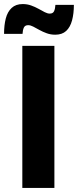

<svg xmlns="http://www.w3.org/2000/svg" viewBox="-33 -926 384 946"><path d="M77 -700H235V0H77ZM331 -902Q331 -859 322 -825.5Q313 -792 293 -773.5Q273 -755 239 -755Q217 -755 197.5 -762Q178 -769 161 -778.5Q144 -788 130.5 -795Q117 -802 106 -802Q90 -802 84.5 -790Q79 -778 78 -759H-13Q-13 -802 -4.5 -835Q4 -868 24.5 -887Q45 -906 79 -906Q101 -906 120.5 -899Q140 -892 157 -882.5Q174 -873 187.5 -866Q201 -859 212 -859Q228 -859 233.5 -871Q239 -883 240 -902Z"/></svg>

Font: Alexandria SemiBold
Style: Regular
Weight: 600
Designer: Mohamed Gaber
Foundry: Kief Type Foundry
Version: Version 5.100